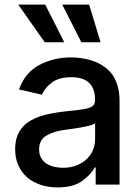

<svg xmlns="http://www.w3.org/2000/svg" viewBox="-20 -802 609 834"><path d="M45.8 -154.1Q45.8 -185.4 54.2 -208.6Q62.5 -231.9 77.2 -248.9Q92 -266 111.9 -277.7Q131.7 -289.4 155 -297.1Q178.3 -304.7 203.8 -309.3Q229.4 -313.9 255 -317.1Q291.9 -321.4 318 -324.2Q344.1 -327.1 360.6 -331.5Q377.1 -335.9 384.9 -343.9Q392.8 -351.9 392.8 -366.5V-369Q392.8 -416.9 367.4 -441.8Q342 -466.6 289.1 -466.6Q235.4 -466.6 204.9 -443.2Q174 -419.7 162.3 -390.6L62.5 -413.4Q89.1 -487.6 151.6 -520.2Q213.8 -552.6 287.6 -552.6Q303.6 -552.6 321.4 -550.8Q339.1 -549 357.1 -544.9Q375 -540.8 392.6 -534.1Q410.2 -527.3 426.1 -517Q442.5 -506.7 456 -492.5Q469.5 -478.3 479 -459.3Q488.6 -440.3 494 -416.2Q499.3 -392 499.3 -362.2V0H395.6V-74.6H391.3Q376.1 -44.4 337 -16Q298.3 12.1 230.1 12.1Q191.4 12.1 157.7 1.2Q123.9 -9.6 99.1 -30.7Q74.2 -51.8 60 -82.9Q45.8 -114 45.8 -154.1ZM253.2 -73.2Q286.6 -73.2 312.5 -83.5Q338.4 -93.8 356.4 -110.8Q374.3 -127.8 383.7 -150.2Q393.1 -172.6 393.1 -196.7V-267Q389.6 -263.5 380.3 -260.1Q371.1 -256.7 358.8 -253.9Q346.6 -251.1 332.6 -248.6Q318.5 -246.1 305.2 -244.1Q291.9 -242.2 280.4 -240.6Q268.8 -239 261.7 -237.9Q216.3 -232.6 182.9 -213.8Q149.9 -195.3 149.9 -152.7Q149.9 -131 158.7 -115.8Q167.6 -100.5 182.4 -91.1Q197.1 -81.7 215.6 -77.4Q234 -73.2 253.2 -73.2ZM59.3 -782H176.5L259.2 -618.3H174.4ZM250.4 -782H367.2L416.9 -618.3H333.5Z"/></svg>

Font: Inter P Medium
Style: Regular
Weight: 500
Designer: Rasmus Andersson
Foundry: rsms
Version: Version 3.018;git-588b23468